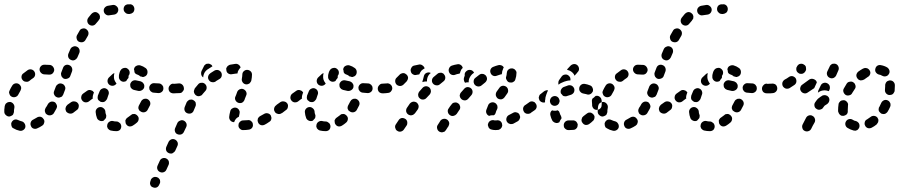

<svg xmlns="http://www.w3.org/2000/svg" viewBox="-28 -583 4182 893"><path d="M90 8Q91 -2 86 -9Q81 -17 72 -19Q64 -21 58 -24Q54 -26 50 -27Q45 -28 41 -27Q37 -26 33 -23Q29 -20 27 -16Q25 -13 24 -8Q24 -4 25 1Q26 5 28 9Q31 12 35 14Q48 22 63 25Q72 27 80 22Q88 17 90 8ZM178 -14Q179 -18 178 -22Q177 -27 174 -30Q169 -38 160 -40Q150 -41 143 -36Q135 -31 127 -27Q118 -23 115 -14Q112 -5 116 3Q119 12 128 15Q137 18 145 14Q157 9 169 1Q172 -2 175 -5Q177 -9 178 -14ZM-8 -63Q-8 -68 -8 -73Q-7 -81 -6 -90Q-5 -94 -3 -98Q-1 -102 3 -104Q6 -107 11 -108Q15 -109 19 -109Q29 -107 34 -100Q40 -93 39 -83Q38 -77 37 -70Q37 -67 37 -64Q37 -60 35 -56Q34 -51 31 -48Q30 -48 29 -47Q29 -46 28 -46Q25 -45 22 -43Q20 -42 19 -42Q17 -41 15 -41Q6 -41 -1 -48Q-8 -54 -8 -63ZM236 -94Q235 -98 232 -102Q230 -106 226 -108Q218 -112 209 -110Q200 -107 195 -99Q190 -89 184 -81Q182 -77 181 -73Q180 -69 181 -64Q182 -60 184 -56Q187 -52 191 -50Q198 -45 208 -47Q217 -49 222 -56Q228 -66 234 -77Q236 -81 237 -85Q238 -90 236 -94ZM262 -193Q257 -195 253 -195Q248 -195 244 -193Q240 -191 237 -188Q234 -185 232 -181Q228 -170 224 -160Q220 -151 224 -143Q228 -134 236 -131Q240 -129 245 -129Q249 -129 253 -131Q258 -132 261 -135Q264 -139 266 -143Q270 -153 274 -164Q278 -173 274 -181Q270 -190 262 -193ZM16 -146Q17 -142 20 -138Q23 -135 27 -133Q35 -129 44 -132Q53 -135 57 -143Q62 -152 67 -161Q69 -165 70 -169Q71 -173 70 -178Q69 -182 66 -186Q64 -189 60 -192Q52 -197 43 -195Q34 -193 29 -185Q22 -174 17 -163Q15 -159 14 -155Q14 -150 16 -146ZM77 -211Q80 -207 84 -205Q88 -203 92 -203Q97 -202 101 -203Q105 -204 109 -207Q117 -214 125 -219Q133 -224 135 -233Q137 -242 132 -250Q127 -258 118 -260Q109 -262 101 -257Q91 -250 81 -242Q73 -237 72 -227Q71 -218 77 -211ZM294 -280Q285 -284 276 -280Q268 -276 265 -267L257 -246Q255 -242 256 -237Q256 -233 258 -229Q259 -225 263 -222Q266 -218 270 -217Q274 -215 279 -216Q283 -216 287 -218Q291 -219 295 -223Q298 -226 299 -230L307 -251Q310 -260 306 -269Q302 -277 294 -280ZM180 -282H179Q169 -282 163 -276Q156 -269 156 -260Q156 -255 158 -251Q160 -247 163 -244Q166 -241 170 -239Q175 -237 179 -237H180Q190 -237 198 -236Q208 -235 215 -240Q222 -246 224 -255Q225 -264 219 -272Q214 -279 205 -281Q193 -282 180 -282ZM329 -366Q320 -370 312 -366Q303 -363 299 -354Q295 -344 290 -333Q287 -325 290 -316Q294 -307 303 -304Q311 -300 320 -304Q328 -308 332 -316Q336 -327 341 -337Q344 -345 341 -354Q337 -363 329 -366ZM372 -448Q364 -453 355 -450Q346 -448 342 -440Q336 -430 330 -419Q326 -411 329 -402Q331 -393 339 -389Q348 -385 357 -387Q366 -390 370 -398Q375 -408 381 -417Q385 -425 383 -434Q380 -443 372 -448ZM436 -496Q437 -500 437 -505Q437 -509 435 -513Q434 -517 430 -520Q423 -527 414 -527Q405 -526 398 -519Q397 -518 396 -517Q389 -509 383 -501Q377 -493 378 -484Q379 -475 386 -469Q394 -463 403 -464Q412 -465 418 -473Q424 -480 430 -487Q431 -488 431 -489Q434 -492 436 -496ZM522 -540Q521 -549 513 -555Q506 -561 497 -560Q484 -558 473 -556Q464 -554 458 -546Q453 -539 455 -529Q457 -520 465 -515Q472 -510 481 -512Q491 -514 502 -515Q511 -516 517 -523Q523 -531 522 -540ZM597 -541Q597 -550 591 -557Q584 -564 575 -563H569Q560 -563 553 -557Q547 -550 547 -541Q547 -531 554 -525Q560 -518 570 -518H575Q584 -519 591 -525Q597 -532 597 -541Z M513 27H514Q523 27 530 21Q536 14 536 5Q536 0 534 -4Q533 -8 529 -11Q526 -14 522 -16Q518 -18 514 -18H513Q505 -18 498 -20Q489 -22 481 -17Q473 -12 471 -3Q470 1 470 5Q471 10 473 14Q476 17 479 20Q483 23 487 24Q500 27 513 27ZM611 -45Q609 -48 605 -50Q601 -53 596 -53Q592 -53 587 -52Q583 -50 580 -47Q572 -41 565 -36Q561 -34 559 -30Q556 -26 555 -22Q555 -17 556 -13Q556 -9 559 -5Q564 3 573 5Q582 6 590 1Q600 -5 609 -13Q616 -19 617 -29Q618 -38 611 -45ZM423 -34Q418 -47 417 -61Q416 -70 422 -77Q428 -84 437 -85Q446 -86 453 -80Q461 -74 462 -65Q462 -57 465 -50Q467 -46 466 -42Q466 -37 464 -33Q464 -33 464 -33Q464 -33 464 -33Q460 -29 456 -24Q456 -24 455 -23Q454 -22 454 -22Q453 -22 452 -21Q443 -18 435 -22Q426 -26 423 -34ZM335 -102Q329 -110 320 -111Q311 -113 303 -108Q292 -100 286 -96Q283 -93 280 -89Q278 -85 277 -81Q276 -77 277 -72Q278 -68 280 -64Q286 -57 295 -55Q304 -53 312 -58Q318 -63 329 -71Q337 -76 338 -86Q340 -95 335 -102ZM658 -122Q654 -124 650 -124Q645 -124 641 -123Q637 -121 633 -118Q630 -115 628 -111Q624 -103 619 -94Q617 -91 616 -86Q615 -82 616 -77Q618 -73 620 -69Q623 -66 627 -64Q635 -59 644 -61Q653 -63 658 -71Q664 -81 669 -92Q673 -100 670 -109Q666 -118 658 -122ZM402 -124 385 -111Q378 -106 368 -107Q359 -109 354 -116Q348 -124 350 -133Q351 -142 359 -148L376 -160Q380 -163 384 -164Q388 -165 393 -164Q397 -163 401 -161Q405 -159 407 -155Q408 -155 408 -154Q408 -154 409 -153Q407 -149 406 -145Q403 -137 403 -128Q403 -126 404 -125Q403 -124 403 -124Q403 -124 402 -124ZM428 -120Q430 -116 434 -114Q437 -111 441 -109Q445 -108 450 -108Q454 -108 458 -110Q462 -112 465 -116Q468 -119 470 -123Q473 -132 476 -141Q480 -149 477 -158Q474 -167 465 -171Q457 -175 448 -171Q440 -168 436 -160Q431 -149 427 -138Q426 -133 426 -129Q426 -124 428 -120ZM802 -171Q803 -180 796 -187Q789 -193 780 -193L778 -194Q769 -194 763 -187Q756 -180 756 -171Q756 -162 762 -155Q769 -149 778 -149H780Q789 -148 796 -155Q802 -162 802 -171ZM732 -172Q732 -176 731 -180Q729 -184 726 -188Q723 -191 719 -193Q715 -195 711 -195Q700 -196 690 -196Q681 -197 674 -191Q667 -185 666 -176Q666 -171 667 -167Q669 -163 672 -159Q675 -156 679 -154Q683 -152 687 -152Q697 -151 709 -150Q718 -150 725 -156Q732 -162 732 -172ZM643 -178Q643 -183 643 -187Q642 -191 639 -195Q637 -199 633 -201Q629 -204 625 -205Q614 -207 606 -209Q597 -211 589 -207Q581 -202 578 -193Q577 -189 578 -184Q578 -180 580 -176Q583 -172 586 -169Q590 -167 594 -165Q604 -163 616 -160Q625 -159 633 -164Q641 -169 643 -178ZM479 -190Q472 -197 472 -206Q472 -215 478 -222Q487 -231 495 -238Q497 -240 499 -241Q501 -242 504 -243Q501 -232 502 -221Q503 -212 507 -205Q510 -199 514 -194Q513 -193 511 -191Q504 -184 495 -184Q486 -184 479 -190ZM525 -223Q524 -234 528 -245Q530 -253 535 -259Q541 -266 550 -267Q559 -269 566 -263Q574 -257 575 -248Q576 -239 571 -232Q570 -231 570 -231Q569 -228 570 -227Q570 -226 570 -224Q570 -222 569 -220Q566 -217 564 -214Q561 -210 559 -206Q557 -205 554 -204Q552 -203 549 -203Q540 -202 533 -208Q526 -214 525 -223ZM603 -240Q600 -242 598 -246Q598 -249 597 -251Q597 -256 595 -261Q595 -262 595 -262Q595 -263 596 -264Q598 -273 607 -277Q615 -281 624 -279Q638 -275 650 -266Q657 -260 658 -251Q659 -241 654 -234Q651 -230 647 -228Q643 -226 639 -225Q638 -225 637 -225Q636 -225 635 -225Q632 -226 629 -227Q628 -227 627 -227Q626 -228 624 -228Q623 -229 622 -230Q617 -234 611 -236Q607 -237 603 -240Z M671 276Q672 280 675 283Q678 287 683 288Q691 292 700 289Q708 286 712 277L715 271Q717 267 717 263Q717 258 716 254Q714 250 711 247Q708 243 704 242Q700 240 696 240Q691 239 687 241Q683 242 680 245Q676 248 674 252L672 259Q670 263 670 267Q669 272 671 276ZM716 217Q724 221 733 218Q742 215 746 206L756 184Q758 180 758 175Q758 171 757 167Q755 162 752 159Q749 156 745 154Q737 150 728 153Q719 156 715 165L705 187Q701 196 704 204Q707 213 716 217ZM757 129Q761 131 765 131Q770 132 774 130Q778 128 781 125Q785 122 787 118L797 96Q801 88 798 79Q794 70 786 66Q778 62 769 65Q760 69 756 77L746 99Q742 108 745 117Q748 125 757 129ZM797 41Q806 45 815 42Q823 39 827 31L838 8Q842 0 839 -9Q835 -18 827 -22Q818 -26 810 -22Q801 -19 797 -11L787 12Q783 20 786 29Q789 38 797 41ZM1148 -5Q1148 -9 1146 -13Q1143 -17 1140 -20Q1136 -23 1132 -24Q1128 -25 1123 -24Q1113 -23 1103 -23Q1098 -23 1094 -21Q1090 -19 1087 -16Q1084 -12 1082 -8Q1081 -4 1081 1Q1081 10 1088 16Q1095 23 1104 22Q1117 22 1129 20Q1138 19 1144 12Q1150 4 1148 -5ZM1234 -30Q1235 -34 1234 -38Q1233 -43 1231 -47Q1226 -54 1217 -56Q1208 -58 1200 -53Q1190 -47 1182 -43Q1178 -41 1175 -37Q1172 -34 1171 -30Q1170 -25 1170 -21Q1171 -16 1173 -12Q1177 -4 1186 -1Q1195 1 1203 -3Q1213 -8 1224 -16Q1228 -18 1231 -22Q1233 -25 1234 -30ZM1038 -40Q1039 -51 1043 -66Q1045 -75 1053 -79Q1061 -84 1070 -82Q1075 -81 1078 -78Q1082 -75 1084 -71Q1086 -67 1087 -63Q1087 -59 1086 -54Q1084 -47 1083 -40Q1076 -37 1070 -31Q1064 -24 1061 -15Q1060 -15 1060 -15Q1059 -15 1058 -15Q1049 -16 1043 -23Q1037 -31 1038 -40ZM1294 -73Q1295 -78 1294 -82Q1293 -86 1290 -90Q1288 -94 1284 -96Q1280 -98 1276 -99Q1271 -100 1267 -99Q1263 -98 1259 -95L1256 -93Q1249 -88 1247 -79Q1245 -70 1251 -62Q1253 -58 1257 -56Q1261 -54 1265 -53Q1270 -52 1274 -53Q1279 -54 1282 -57L1285 -59Q1289 -61 1291 -65Q1293 -69 1294 -73ZM882 -106Q880 -110 877 -113Q874 -116 870 -118Q866 -120 862 -120Q857 -120 853 -119Q849 -117 846 -114Q842 -111 840 -107Q835 -96 831 -85Q828 -76 831 -68Q835 -59 844 -56Q853 -53 861 -56Q870 -60 873 -69Q877 -79 881 -88Q883 -92 883 -97Q883 -101 882 -106ZM1070 -141 1067 -134Q1065 -130 1065 -126Q1065 -121 1067 -117Q1069 -113 1072 -110Q1075 -107 1080 -105Q1088 -102 1097 -105Q1105 -109 1109 -118L1111 -124L1117 -139Q1121 -147 1117 -156Q1113 -164 1105 -168Q1100 -170 1096 -170Q1092 -169 1087 -168Q1083 -166 1080 -163Q1077 -160 1075 -155ZM925 -193Q918 -199 909 -198Q899 -198 893 -190Q886 -181 878 -172Q876 -168 875 -164Q873 -159 874 -155Q875 -150 877 -147Q879 -143 883 -140Q887 -137 891 -136Q895 -135 900 -136Q904 -137 908 -139Q912 -141 914 -145Q921 -153 928 -161Q934 -168 933 -178Q932 -187 925 -193ZM822 -158Q825 -161 827 -166Q828 -170 827 -175Q826 -184 819 -190Q812 -196 803 -195Q792 -194 780 -193Q775 -193 771 -192Q767 -190 764 -187Q761 -184 759 -180Q757 -175 758 -171Q758 -162 764 -155Q771 -148 780 -149Q794 -149 807 -150Q812 -150 816 -152Q820 -155 822 -158ZM1114 -191Q1118 -190 1123 -191Q1127 -192 1131 -194Q1135 -197 1137 -201Q1140 -204 1141 -209Q1144 -224 1144 -236Q1144 -246 1137 -252Q1130 -258 1121 -258Q1112 -258 1105 -251Q1099 -245 1099 -235Q1099 -229 1097 -218Q1095 -209 1100 -201Q1105 -193 1114 -191ZM1003 -229Q1005 -238 1001 -246Q996 -254 987 -257Q978 -259 970 -255Q961 -249 951 -243L949 -241Q942 -236 940 -227Q938 -218 944 -210Q949 -202 958 -201Q967 -199 975 -204L977 -206Q984 -211 992 -215Q1001 -220 1003 -229ZM909 -252 920 -274Q921 -278 925 -281Q928 -284 932 -286Q936 -287 941 -287Q945 -287 949 -285Q953 -283 956 -281Q958 -278 960 -275Q960 -274 959 -274Q949 -268 939 -261L937 -260Q930 -255 925 -248Q920 -240 918 -231Q917 -227 917 -223Q910 -228 908 -236Q906 -244 909 -252ZM1034 -241Q1026 -246 1025 -255Q1024 -260 1024 -264Q1025 -268 1028 -272Q1030 -276 1034 -278Q1038 -281 1042 -282Q1054 -284 1067 -286Q1075 -287 1082 -282Q1089 -277 1091 -269Q1090 -268 1089 -267Q1083 -260 1079 -252Q1077 -247 1077 -242Q1075 -242 1074 -241Q1073 -241 1071 -241Q1061 -240 1051 -238Q1042 -236 1034 -241Z M1486 27H1487Q1496 27 1503 21Q1509 14 1509 5Q1509 0 1507 -4Q1506 -8 1502 -11Q1499 -14 1495 -16Q1491 -18 1487 -18H1486Q1478 -18 1471 -20Q1462 -22 1454 -17Q1446 -12 1444 -3Q1443 1 1443 5Q1444 10 1446 14Q1449 17 1452 20Q1456 23 1460 24Q1473 27 1486 27ZM1584 -45Q1582 -48 1578 -50Q1574 -53 1569 -53Q1565 -53 1560 -52Q1556 -50 1553 -47Q1545 -41 1538 -36Q1534 -34 1532 -30Q1529 -26 1528 -22Q1528 -17 1529 -13Q1529 -9 1532 -5Q1537 3 1546 5Q1555 6 1563 1Q1573 -5 1582 -13Q1589 -19 1590 -29Q1591 -38 1584 -45ZM1396 -34Q1391 -47 1390 -61Q1389 -70 1395 -77Q1401 -84 1410 -85Q1419 -86 1426 -80Q1434 -74 1435 -65Q1435 -57 1438 -50Q1440 -46 1439 -42Q1439 -37 1437 -33Q1437 -33 1437 -33Q1437 -33 1437 -33Q1433 -29 1429 -24Q1429 -24 1428 -23Q1427 -22 1427 -22Q1426 -22 1425 -21Q1416 -18 1408 -22Q1399 -26 1396 -34ZM1308 -102Q1302 -110 1293 -111Q1284 -113 1276 -108Q1265 -100 1259 -96Q1256 -93 1253 -89Q1251 -85 1250 -81Q1249 -77 1250 -72Q1251 -68 1253 -64Q1259 -57 1268 -55Q1277 -53 1285 -58Q1291 -63 1302 -71Q1310 -76 1311 -86Q1313 -95 1308 -102ZM1631 -122Q1627 -124 1623 -124Q1618 -124 1614 -123Q1610 -121 1606 -118Q1603 -115 1601 -111Q1597 -103 1592 -94Q1590 -91 1589 -86Q1588 -82 1589 -77Q1591 -73 1593 -69Q1596 -66 1600 -64Q1608 -59 1617 -61Q1626 -63 1631 -71Q1637 -81 1642 -92Q1646 -100 1643 -109Q1639 -118 1631 -122ZM1375 -124 1358 -111Q1351 -106 1341 -107Q1332 -109 1327 -116Q1321 -124 1323 -133Q1324 -142 1332 -148L1349 -160Q1353 -163 1357 -164Q1361 -165 1366 -164Q1370 -163 1374 -161Q1378 -159 1380 -155Q1381 -155 1381 -154Q1381 -154 1382 -153Q1380 -149 1379 -145Q1376 -137 1376 -128Q1376 -126 1377 -125Q1376 -124 1376 -124Q1376 -124 1375 -124ZM1401 -120Q1403 -116 1407 -114Q1410 -111 1414 -109Q1418 -108 1423 -108Q1427 -108 1431 -110Q1435 -112 1438 -116Q1441 -119 1443 -123Q1446 -132 1449 -141Q1453 -149 1450 -158Q1447 -167 1438 -171Q1430 -175 1421 -171Q1413 -168 1409 -160Q1404 -149 1400 -138Q1399 -133 1399 -129Q1399 -124 1401 -120ZM1775 -171Q1776 -180 1769 -187Q1762 -193 1753 -193L1751 -194Q1742 -194 1736 -187Q1729 -180 1729 -171Q1729 -162 1735 -155Q1742 -149 1751 -149H1753Q1762 -148 1769 -155Q1775 -162 1775 -171ZM1705 -172Q1705 -176 1704 -180Q1702 -184 1699 -188Q1696 -191 1692 -193Q1688 -195 1684 -195Q1673 -196 1663 -196Q1654 -197 1647 -191Q1640 -185 1639 -176Q1639 -171 1640 -167Q1642 -163 1645 -159Q1648 -156 1652 -154Q1656 -152 1660 -152Q1670 -151 1682 -150Q1691 -150 1698 -156Q1705 -162 1705 -172ZM1616 -178Q1616 -183 1616 -187Q1615 -191 1612 -195Q1610 -199 1606 -201Q1602 -204 1598 -205Q1587 -207 1579 -209Q1570 -211 1562 -207Q1554 -202 1551 -193Q1550 -189 1551 -184Q1551 -180 1553 -176Q1556 -172 1559 -169Q1563 -167 1567 -165Q1577 -163 1589 -160Q1598 -159 1606 -164Q1614 -169 1616 -178ZM1452 -190Q1445 -197 1445 -206Q1445 -215 1451 -222Q1460 -231 1468 -238Q1470 -240 1472 -241Q1474 -242 1477 -243Q1474 -232 1475 -221Q1476 -212 1480 -205Q1483 -199 1487 -194Q1486 -193 1484 -191Q1477 -184 1468 -184Q1459 -184 1452 -190ZM1498 -223Q1497 -234 1501 -245Q1503 -253 1508 -259Q1514 -266 1523 -267Q1532 -269 1539 -263Q1547 -257 1548 -248Q1549 -239 1544 -232Q1543 -231 1543 -231Q1542 -228 1543 -227Q1543 -226 1543 -224Q1543 -222 1542 -220Q1539 -217 1537 -214Q1534 -210 1532 -206Q1530 -205 1527 -204Q1525 -203 1522 -203Q1513 -202 1506 -208Q1499 -214 1498 -223ZM1576 -240Q1573 -242 1571 -246Q1571 -249 1570 -251Q1570 -256 1568 -261Q1568 -262 1568 -262Q1568 -263 1569 -264Q1571 -273 1580 -277Q1588 -281 1597 -279Q1611 -275 1623 -266Q1630 -260 1631 -251Q1632 -241 1627 -234Q1624 -230 1620 -228Q1616 -226 1612 -225Q1611 -225 1610 -225Q1609 -225 1608 -225Q1605 -226 1602 -227Q1601 -227 1600 -227Q1599 -228 1597 -228Q1596 -229 1595 -230Q1590 -234 1584 -236Q1580 -237 1576 -240Z M2061 -5Q2062 -9 2061 -13Q2060 -18 2057 -21Q2055 -25 2051 -27Q2043 -32 2034 -30Q2025 -28 2020 -21Q2019 -19 2017 -16Q2010 -6 2008 -2Q2003 5 2005 14Q2007 24 2015 29Q2018 31 2023 32Q2027 33 2031 32Q2036 31 2040 29Q2043 26 2046 22Q2048 19 2055 8Q2057 5 2058 4Q2060 0 2061 -5ZM1866 -16Q1866 -20 1863 -24Q1861 -28 1857 -30Q1849 -35 1840 -34Q1831 -32 1826 -24Q1817 -11 1814 -6Q1811 -2 1810 2Q1809 7 1810 11Q1811 15 1813 19Q1815 23 1819 25Q1827 31 1836 29Q1845 27 1850 20Q1854 14 1863 1Q1866 -3 1866 -7Q1867 -12 1866 -16ZM2299 17Q2302 14 2305 10Q2307 6 2308 2Q2308 -2 2307 -7Q2305 -16 2297 -21Q2289 -25 2280 -23Q2278 -23 2277 -23Q2277 -23 2277 -23Q2273 -23 2272 -23Q2263 -26 2254 -22Q2246 -18 2243 -10Q2241 -5 2241 -1Q2242 4 2244 8Q2245 12 2249 15Q2252 18 2256 19Q2265 22 2277 22Q2283 22 2291 21Q2295 19 2299 17ZM2390 -33Q2392 -37 2391 -41Q2390 -46 2388 -50Q2384 -58 2375 -60Q2366 -63 2358 -58Q2348 -53 2339 -48Q2331 -44 2328 -35Q2325 -26 2329 -18Q2331 -14 2335 -11Q2338 -8 2343 -7Q2347 -5 2351 -6Q2356 -6 2360 -8Q2370 -13 2380 -19Q2384 -21 2386 -25Q2389 -28 2390 -33ZM2256 -106Q2265 -109 2273 -105Q2277 -103 2280 -100Q2283 -96 2285 -92Q2286 -88 2286 -84Q2286 -79 2284 -75Q2279 -66 2277 -57Q2275 -54 2274 -51Q2272 -49 2269 -47Q2266 -47 2262 -47Q2254 -47 2247 -44Q2239 -47 2235 -55Q2231 -63 2234 -72Q2238 -83 2243 -95Q2247 -103 2256 -106ZM2112 -88Q2111 -92 2109 -96Q2107 -100 2103 -102Q2096 -108 2086 -106Q2077 -105 2072 -97Q2065 -89 2059 -79Q2053 -72 2055 -62Q2057 -53 2064 -48Q2068 -45 2072 -44Q2077 -43 2081 -44Q2085 -45 2089 -47Q2093 -50 2096 -53Q2102 -62 2108 -71Q2111 -74 2112 -79Q2113 -83 2112 -88ZM1910 -106Q1902 -111 1893 -110Q1884 -108 1878 -101Q1872 -92 1865 -82Q1860 -75 1861 -65Q1863 -56 1870 -51Q1874 -48 1879 -47Q1883 -46 1887 -47Q1892 -48 1895 -50Q1899 -53 1902 -56Q1908 -65 1915 -74Q1920 -82 1919 -91Q1917 -100 1910 -106ZM2447 -90Q2445 -94 2441 -96Q2437 -98 2433 -99Q2428 -100 2424 -99Q2420 -98 2416 -95L2414 -94Q2407 -89 2405 -80Q2404 -71 2409 -63Q2411 -59 2415 -57Q2419 -54 2423 -54Q2428 -53 2432 -54Q2437 -55 2440 -57L2442 -59Q2450 -64 2451 -73Q2453 -82 2447 -90ZM2163 -172Q2156 -178 2146 -178Q2137 -177 2131 -170Q2123 -162 2116 -153Q2113 -150 2112 -146Q2110 -141 2110 -137Q2111 -132 2113 -128Q2115 -125 2118 -122Q2125 -116 2135 -116Q2144 -117 2150 -124Q2157 -132 2164 -140Q2170 -147 2170 -156Q2170 -165 2163 -172ZM1976 -160Q1976 -165 1974 -169Q1972 -173 1969 -176Q1962 -182 1953 -182Q1943 -181 1937 -174Q1930 -166 1922 -157Q1919 -153 1918 -149Q1916 -145 1917 -140Q1917 -136 1919 -132Q1921 -128 1925 -125Q1932 -119 1941 -120Q1950 -121 1956 -128Q1964 -136 1971 -144Q1974 -148 1975 -152Q1977 -156 1976 -160ZM2287 -125Q2295 -120 2304 -121Q2313 -123 2319 -131L2331 -148Q2337 -156 2335 -165Q2334 -174 2326 -180Q2318 -185 2309 -184Q2300 -182 2295 -175L2282 -157Q2277 -149 2278 -140Q2280 -131 2287 -125ZM1796 -177Q1796 -178 1795 -179Q1795 -180 1795 -181Q1793 -184 1792 -186Q1791 -188 1789 -189Q1788 -190 1787 -191Q1783 -194 1778 -195Q1774 -196 1770 -195Q1762 -194 1753 -194Q1744 -193 1737 -187Q1731 -180 1731 -171Q1731 -162 1737 -155Q1744 -149 1753 -149Q1766 -149 1778 -151Q1787 -152 1792 -160Q1798 -168 1796 -177ZM2232 -231Q2230 -234 2226 -236Q2222 -239 2218 -239Q2213 -240 2209 -239Q2205 -238 2201 -235Q2192 -228 2183 -221Q2179 -218 2177 -214Q2175 -210 2175 -205Q2174 -201 2176 -197Q2177 -192 2180 -189Q2186 -182 2195 -181Q2205 -180 2212 -186Q2220 -193 2228 -199Q2235 -205 2237 -214Q2238 -223 2232 -231ZM1870 -220Q1870 -229 1863 -236Q1860 -239 1856 -241Q1852 -243 1848 -243Q1843 -243 1839 -241Q1835 -240 1832 -237Q1829 -234 1825 -230Q1820 -225 1817 -222Q1810 -216 1810 -206Q1810 -197 1816 -190Q1822 -184 1832 -183Q1841 -183 1848 -189Q1851 -192 1857 -198Q1861 -202 1863 -204Q1869 -211 1870 -220ZM2038 -236Q2036 -240 2032 -242Q2028 -244 2024 -245Q2019 -245 2015 -244Q2010 -243 2007 -240Q1998 -233 1989 -225Q1982 -219 1981 -210Q1980 -201 1986 -194Q1992 -187 2002 -186Q2011 -185 2018 -191Q2026 -198 2034 -204Q2042 -210 2043 -219Q2044 -229 2038 -236ZM2130 -209Q2128 -215 2130 -221Q2132 -226 2133 -230Q2133 -233 2134 -235H2133Q2133 -245 2140 -251Q2147 -258 2156 -258Q2163 -258 2168 -255Q2174 -251 2177 -245Q2172 -241 2168 -238Q2162 -232 2158 -225Q2153 -217 2152 -207Q2152 -204 2152 -200Q2149 -200 2145 -200Q2140 -200 2135 -198Q2131 -203 2130 -209ZM2340 -200Q2345 -199 2349 -199Q2354 -199 2358 -201Q2362 -203 2365 -206Q2368 -210 2369 -214Q2374 -229 2374 -242Q2375 -247 2373 -251Q2371 -255 2368 -258Q2365 -262 2361 -263Q2357 -265 2353 -265Q2348 -265 2344 -264Q2340 -262 2336 -259Q2333 -256 2331 -252Q2330 -248 2329 -243Q2329 -237 2327 -229Q2323 -220 2328 -212Q2332 -203 2340 -200ZM1937 -206Q1938 -209 1939 -211Q1942 -221 1943 -227Q1945 -237 1952 -242Q1960 -247 1969 -246Q1971 -246 1972 -245Q1974 -244 1975 -244Q1975 -243 1974 -242Q1967 -237 1963 -229Q1959 -221 1958 -212Q1958 -208 1958 -204Q1955 -204 1951 -204Q1944 -204 1937 -201Q1937 -204 1937 -206ZM2315 -269Q2312 -276 2304 -279Q2297 -282 2290 -280Q2278 -277 2266 -272Q2258 -269 2254 -261Q2250 -252 2254 -243Q2257 -235 2265 -231Q2274 -227 2283 -231Q2292 -234 2301 -237Q2302 -237 2304 -237Q2305 -238 2306 -239Q2307 -242 2307 -244Q2307 -252 2311 -260Q2312 -265 2315 -269ZM1883 -250Q1880 -259 1885 -267Q1889 -276 1898 -278Q1910 -281 1922 -283Q1931 -284 1938 -278Q1945 -273 1947 -265Q1943 -263 1939 -260Q1931 -255 1927 -247Q1924 -242 1922 -237Q1916 -236 1910 -235Q1901 -232 1893 -237Q1885 -241 1883 -250ZM2061 -266Q2057 -258 2060 -249Q2063 -240 2071 -236Q2080 -232 2088 -235Q2098 -239 2106 -240Q2108 -240 2109 -241Q2110 -241 2111 -242Q2112 -247 2114 -252Q2117 -261 2124 -267Q2124 -267 2124 -268Q2122 -276 2115 -281Q2107 -286 2099 -284Q2086 -282 2074 -278Q2065 -275 2061 -266Z M2647 19Q2651 17 2654 13Q2657 10 2658 5Q2659 1 2659 -3Q2659 -4 2659 -4Q2659 -5 2659 -5Q2657 -9 2656 -12Q2653 -18 2647 -21Q2641 -24 2634 -23Q2627 -23 2620 -23Q2619 -23 2617 -23Q2608 -23 2601 -17Q2594 -10 2594 -1Q2594 3 2595 8Q2597 12 2600 15Q2603 18 2607 20Q2611 22 2615 22Q2618 22 2620 22Q2630 22 2639 21Q2643 21 2647 19ZM2737 -36Q2738 -41 2736 -45Q2734 -49 2731 -52Q2731 -53 2731 -53Q2731 -53 2731 -53Q2729 -54 2727 -55Q2724 -57 2721 -59Q2715 -60 2709 -59Q2704 -57 2699 -53Q2693 -48 2686 -43Q2683 -40 2680 -37Q2678 -33 2677 -28Q2676 -24 2677 -20Q2678 -15 2681 -12Q2686 -4 2695 -2Q2704 -1 2712 -6Q2722 -13 2730 -21Q2734 -24 2735 -28Q2737 -32 2737 -36ZM2555 -12Q2550 -13 2547 -16Q2543 -18 2541 -22Q2535 -33 2532 -46Q2530 -52 2532 -59Q2534 -66 2540 -70Q2544 -68 2549 -68Q2558 -67 2566 -70Q2569 -68 2572 -65Q2574 -62 2575 -58Q2577 -50 2581 -44Q2582 -41 2583 -38Q2584 -34 2583 -31Q2578 -25 2575 -18Q2574 -17 2574 -15Q2573 -14 2573 -14Q2572 -14 2572 -14Q2568 -11 2563 -11Q2559 -10 2555 -12ZM2464 -101Q2461 -105 2458 -108Q2454 -110 2450 -111Q2445 -112 2441 -111Q2436 -110 2433 -107L2416 -95Q2408 -90 2407 -81Q2405 -72 2411 -64Q2413 -60 2417 -58Q2421 -56 2425 -55Q2429 -54 2434 -55Q2438 -56 2442 -59L2458 -70Q2466 -75 2468 -85Q2469 -94 2464 -101ZM2761 -133Q2757 -136 2753 -137Q2748 -138 2744 -137Q2743 -137 2743 -137Q2742 -137 2742 -136Q2741 -136 2740 -135Q2735 -129 2728 -125Q2726 -122 2725 -118Q2725 -115 2725 -111Q2726 -104 2726 -97Q2725 -88 2731 -80Q2736 -73 2746 -72Q2750 -72 2754 -73Q2759 -74 2762 -77Q2766 -80 2768 -84Q2770 -88 2770 -92Q2772 -105 2770 -118Q2769 -123 2767 -127Q2764 -130 2761 -133ZM2542 -93Q2550 -89 2559 -92Q2568 -95 2572 -103V-104Q2577 -112 2573 -121Q2570 -130 2562 -134Q2554 -138 2545 -135Q2536 -132 2532 -123Q2528 -115 2531 -106Q2534 -97 2542 -93ZM2509 -130Q2512 -142 2517 -154Q2519 -159 2521 -163Q2521 -163 2520 -163Q2519 -163 2519 -163Q2514 -164 2510 -162Q2506 -161 2502 -158Q2495 -152 2487 -146Q2483 -144 2481 -140Q2479 -136 2478 -131Q2477 -127 2479 -123Q2480 -118 2482 -115Q2487 -109 2494 -107Q2501 -105 2507 -107Q2507 -112 2507 -116Q2507 -118 2508 -120Q2508 -125 2509 -130ZM2592 -137Q2593 -137 2594 -136Q2598 -135 2602 -135Q2607 -135 2611 -137Q2619 -140 2627 -142Q2636 -145 2641 -153Q2645 -161 2643 -170Q2640 -179 2632 -184Q2624 -188 2615 -186Q2603 -182 2593 -178Q2585 -174 2581 -165Q2578 -157 2581 -148Q2581 -148 2582 -148Q2582 -148 2582 -147Q2584 -146 2585 -144Q2588 -141 2590 -138Q2591 -138 2592 -137ZM2685 -148Q2693 -147 2699 -145Q2704 -143 2708 -143Q2713 -143 2717 -145Q2721 -147 2724 -150Q2727 -153 2729 -157Q2732 -166 2728 -174Q2725 -183 2716 -186Q2704 -191 2691 -193Q2681 -194 2674 -188Q2667 -182 2666 -173Q2666 -172 2666 -172Q2666 -171 2666 -170Q2666 -168 2666 -166Q2667 -159 2673 -154Q2678 -149 2685 -148ZM2625 -209Q2626 -215 2624 -222Q2621 -228 2616 -232Q2608 -238 2599 -236Q2590 -235 2584 -227Q2578 -218 2572 -210Q2569 -205 2569 -200Q2568 -194 2570 -189Q2576 -195 2584 -198Q2596 -204 2609 -207Q2617 -209 2625 -209ZM2641 -285Q2650 -286 2657 -280Q2664 -274 2665 -264Q2666 -255 2659 -248Q2653 -240 2646 -233Q2645 -232 2645 -232Q2645 -231 2644 -231Q2643 -235 2641 -238Q2636 -245 2629 -250Q2622 -255 2614 -257Q2612 -258 2609 -258Q2610 -260 2611 -261Q2612 -262 2612 -263Q2619 -270 2625 -277Q2632 -284 2641 -285Z M2850 8Q2851 -2 2846 -9Q2841 -17 2832 -19Q2824 -21 2818 -24Q2814 -26 2810 -27Q2805 -28 2801 -27Q2797 -26 2793 -23Q2789 -20 2787 -16Q2785 -13 2784 -8Q2784 -4 2785 1Q2786 5 2788 9Q2791 12 2795 14Q2808 22 2823 25Q2832 27 2840 22Q2848 17 2850 8ZM2938 -14Q2939 -18 2938 -22Q2937 -27 2934 -30Q2929 -38 2920 -40Q2910 -41 2903 -36Q2895 -31 2887 -27Q2878 -23 2875 -14Q2872 -5 2876 3Q2879 12 2888 15Q2897 18 2905 14Q2917 9 2929 1Q2932 -2 2935 -5Q2937 -9 2938 -14ZM2752 -63Q2752 -68 2752 -73Q2753 -81 2754 -90Q2755 -94 2757 -98Q2759 -102 2763 -104Q2766 -107 2771 -108Q2775 -109 2779 -109Q2789 -107 2794 -100Q2800 -93 2799 -83Q2798 -77 2797 -70Q2797 -67 2797 -64Q2797 -60 2795 -56Q2794 -51 2791 -48Q2790 -48 2789 -47Q2789 -46 2788 -46Q2785 -45 2782 -43Q2780 -42 2779 -42Q2777 -41 2775 -41Q2766 -41 2759 -48Q2752 -54 2752 -63ZM2996 -94Q2995 -98 2992 -102Q2990 -106 2986 -108Q2978 -112 2969 -110Q2960 -107 2955 -99Q2950 -89 2944 -81Q2942 -77 2941 -73Q2940 -69 2941 -64Q2942 -60 2944 -56Q2947 -52 2951 -50Q2958 -45 2968 -47Q2977 -49 2982 -56Q2988 -66 2994 -77Q2996 -81 2997 -85Q2998 -90 2996 -94ZM3022 -193Q3017 -195 3013 -195Q3008 -195 3004 -193Q3000 -191 2997 -188Q2994 -185 2992 -181Q2988 -170 2984 -160Q2980 -151 2984 -143Q2988 -134 2996 -131Q3000 -129 3005 -129Q3009 -129 3013 -131Q3018 -132 3021 -135Q3024 -139 3026 -143Q3030 -153 3034 -164Q3038 -173 3034 -181Q3030 -190 3022 -193ZM2776 -146Q2777 -142 2780 -138Q2783 -135 2787 -133Q2795 -129 2804 -132Q2813 -135 2817 -143Q2822 -152 2827 -161Q2829 -165 2830 -169Q2831 -173 2830 -178Q2829 -182 2826 -186Q2824 -189 2820 -192Q2812 -197 2803 -195Q2794 -193 2789 -185Q2782 -174 2777 -163Q2775 -159 2774 -155Q2774 -150 2776 -146ZM2837 -211Q2840 -207 2844 -205Q2848 -203 2852 -203Q2857 -202 2861 -203Q2865 -204 2869 -207Q2877 -214 2885 -219Q2893 -224 2895 -233Q2897 -242 2892 -250Q2887 -258 2878 -260Q2869 -262 2861 -257Q2851 -250 2841 -242Q2833 -237 2832 -227Q2831 -218 2837 -211ZM3054 -280Q3045 -284 3036 -280Q3028 -276 3025 -267L3017 -246Q3015 -242 3016 -237Q3016 -233 3018 -229Q3019 -225 3023 -222Q3026 -218 3030 -217Q3034 -215 3039 -216Q3043 -216 3047 -218Q3051 -219 3055 -223Q3058 -226 3059 -230L3067 -251Q3070 -260 3066 -269Q3062 -277 3054 -280ZM2940 -282H2939Q2929 -282 2923 -276Q2916 -269 2916 -260Q2916 -255 2918 -251Q2920 -247 2923 -244Q2926 -241 2930 -239Q2935 -237 2939 -237H2940Q2950 -237 2958 -236Q2968 -235 2975 -240Q2982 -246 2984 -255Q2985 -264 2979 -272Q2974 -279 2965 -281Q2953 -282 2940 -282ZM3089 -366Q3080 -370 3072 -366Q3063 -363 3059 -354Q3055 -344 3050 -333Q3047 -325 3050 -316Q3054 -307 3063 -304Q3071 -300 3080 -304Q3088 -308 3092 -316Q3096 -327 3101 -337Q3104 -345 3101 -354Q3097 -363 3089 -366ZM3132 -448Q3124 -453 3115 -450Q3106 -448 3102 -440Q3096 -430 3090 -419Q3086 -411 3089 -402Q3091 -393 3099 -389Q3108 -385 3117 -387Q3126 -390 3130 -398Q3135 -408 3141 -417Q3145 -425 3143 -434Q3140 -443 3132 -448ZM3196 -496Q3197 -500 3197 -505Q3197 -509 3195 -513Q3194 -517 3190 -520Q3183 -527 3174 -527Q3165 -526 3158 -519Q3157 -518 3156 -517Q3149 -509 3143 -501Q3137 -493 3138 -484Q3139 -475 3146 -469Q3154 -463 3163 -464Q3172 -465 3178 -473Q3184 -480 3190 -487Q3191 -488 3191 -489Q3194 -492 3196 -496ZM3282 -540Q3281 -549 3273 -555Q3266 -561 3257 -560Q3244 -558 3233 -556Q3224 -554 3218 -546Q3213 -539 3215 -529Q3217 -520 3225 -515Q3232 -510 3241 -512Q3251 -514 3262 -515Q3271 -516 3277 -523Q3283 -531 3282 -540ZM3357 -541Q3357 -550 3351 -557Q3344 -564 3335 -563H3329Q3320 -563 3313 -557Q3307 -550 3307 -541Q3307 -531 3314 -525Q3320 -518 3330 -518H3335Q3344 -519 3351 -525Q3357 -532 3357 -541Z M3273 27H3274Q3283 27 3290 21Q3296 14 3296 5Q3296 0 3294 -4Q3293 -8 3289 -11Q3286 -14 3282 -16Q3278 -18 3274 -18H3273Q3265 -18 3258 -20Q3249 -22 3241 -17Q3233 -12 3231 -3Q3230 1 3230 5Q3231 10 3233 14Q3236 17 3239 20Q3243 23 3247 24Q3260 27 3273 27ZM3371 -45Q3369 -48 3365 -50Q3361 -53 3356 -53Q3352 -53 3347 -52Q3343 -50 3340 -47Q3332 -41 3325 -36Q3321 -34 3319 -30Q3316 -26 3315 -22Q3315 -17 3316 -13Q3316 -9 3319 -5Q3324 3 3333 5Q3342 6 3350 1Q3360 -5 3369 -13Q3376 -19 3377 -29Q3378 -38 3371 -45ZM3183 -34Q3178 -47 3177 -61Q3176 -70 3182 -77Q3188 -84 3197 -85Q3206 -86 3213 -80Q3221 -74 3222 -65Q3222 -57 3225 -50Q3227 -46 3226 -42Q3226 -37 3224 -33Q3224 -33 3224 -33Q3224 -33 3224 -33Q3220 -29 3216 -24Q3216 -24 3215 -23Q3214 -22 3214 -22Q3213 -22 3212 -21Q3203 -18 3195 -22Q3186 -26 3183 -34ZM3095 -102Q3089 -110 3080 -111Q3071 -113 3063 -108Q3052 -100 3046 -96Q3043 -93 3040 -89Q3038 -85 3037 -81Q3036 -77 3037 -72Q3038 -68 3040 -64Q3046 -57 3055 -55Q3064 -53 3072 -58Q3078 -63 3089 -71Q3097 -76 3098 -86Q3100 -95 3095 -102ZM3418 -122Q3414 -124 3410 -124Q3405 -124 3401 -123Q3397 -121 3393 -118Q3390 -115 3388 -111Q3384 -103 3379 -94Q3377 -91 3376 -86Q3375 -82 3376 -77Q3378 -73 3380 -69Q3383 -66 3387 -64Q3395 -59 3404 -61Q3413 -63 3418 -71Q3424 -81 3429 -92Q3433 -100 3430 -109Q3426 -118 3418 -122ZM3162 -124 3145 -111Q3138 -106 3128 -107Q3119 -109 3114 -116Q3108 -124 3110 -133Q3111 -142 3119 -148L3136 -160Q3140 -163 3144 -164Q3148 -165 3153 -164Q3157 -163 3161 -161Q3165 -159 3167 -155Q3168 -155 3168 -154Q3168 -154 3169 -153Q3167 -149 3166 -145Q3163 -137 3163 -128Q3163 -126 3164 -125Q3163 -124 3163 -124Q3163 -124 3162 -124ZM3188 -120Q3190 -116 3194 -114Q3197 -111 3201 -109Q3205 -108 3210 -108Q3214 -108 3218 -110Q3222 -112 3225 -116Q3228 -119 3230 -123Q3233 -132 3236 -141Q3240 -149 3237 -158Q3234 -167 3225 -171Q3217 -175 3208 -171Q3200 -168 3196 -160Q3191 -149 3187 -138Q3186 -133 3186 -129Q3186 -124 3188 -120ZM3562 -171Q3563 -180 3556 -187Q3549 -193 3540 -193L3538 -194Q3529 -194 3523 -187Q3516 -180 3516 -171Q3516 -162 3522 -155Q3529 -149 3538 -149H3540Q3549 -148 3556 -155Q3562 -162 3562 -171ZM3492 -172Q3492 -176 3491 -180Q3489 -184 3486 -188Q3483 -191 3479 -193Q3475 -195 3471 -195Q3460 -196 3450 -196Q3441 -197 3434 -191Q3427 -185 3426 -176Q3426 -171 3427 -167Q3429 -163 3432 -159Q3435 -156 3439 -154Q3443 -152 3447 -152Q3457 -151 3469 -150Q3478 -150 3485 -156Q3492 -162 3492 -172ZM3403 -178Q3403 -183 3403 -187Q3402 -191 3399 -195Q3397 -199 3393 -201Q3389 -204 3385 -205Q3374 -207 3366 -209Q3357 -211 3349 -207Q3341 -202 3338 -193Q3337 -189 3338 -184Q3338 -180 3340 -176Q3343 -172 3346 -169Q3350 -167 3354 -165Q3364 -163 3376 -160Q3385 -159 3393 -164Q3401 -169 3403 -178ZM3239 -190Q3232 -197 3232 -206Q3232 -215 3238 -222Q3247 -231 3255 -238Q3257 -240 3259 -241Q3261 -242 3264 -243Q3261 -232 3262 -221Q3263 -212 3267 -205Q3270 -199 3274 -194Q3273 -193 3271 -191Q3264 -184 3255 -184Q3246 -184 3239 -190ZM3285 -223Q3284 -234 3288 -245Q3290 -253 3295 -259Q3301 -266 3310 -267Q3319 -269 3326 -263Q3334 -257 3335 -248Q3336 -239 3331 -232Q3330 -231 3330 -231Q3329 -228 3330 -227Q3330 -226 3330 -224Q3330 -222 3329 -220Q3326 -217 3324 -214Q3321 -210 3319 -206Q3317 -205 3314 -204Q3312 -203 3309 -203Q3300 -202 3293 -208Q3286 -214 3285 -223ZM3363 -240Q3360 -242 3358 -246Q3358 -249 3357 -251Q3357 -256 3355 -261Q3355 -262 3355 -262Q3355 -263 3356 -264Q3358 -273 3367 -277Q3375 -281 3384 -279Q3398 -275 3410 -266Q3417 -260 3418 -251Q3419 -241 3414 -234Q3411 -230 3407 -228Q3403 -226 3399 -225Q3398 -225 3397 -225Q3396 -225 3395 -225Q3392 -226 3389 -227Q3388 -227 3387 -227Q3386 -228 3384 -228Q3383 -229 3382 -230Q3377 -234 3371 -236Q3367 -237 3363 -240Z M3587 -174Q3586 -184 3579 -190Q3571 -195 3562 -194Q3551 -193 3540 -193Q3536 -194 3532 -192Q3527 -190 3524 -187Q3521 -184 3519 -180Q3518 -176 3518 -171Q3517 -162 3524 -155Q3530 -149 3540 -149Q3554 -148 3567 -150Q3576 -151 3582 -158Q3588 -165 3587 -174ZM3672 -220Q3666 -227 3657 -229Q3648 -230 3640 -224Q3632 -218 3622 -213Q3614 -208 3611 -199Q3609 -190 3613 -182Q3618 -174 3627 -171Q3636 -169 3644 -173Q3656 -180 3667 -188Q3675 -194 3676 -203Q3677 -212 3672 -220ZM3720 -273Q3718 -277 3715 -280Q3711 -283 3707 -285Q3699 -288 3690 -285Q3682 -281 3678 -272Q3678 -271 3677 -271Q3674 -262 3677 -253Q3681 -245 3689 -241Q3698 -238 3707 -241Q3715 -245 3719 -253Q3719 -255 3720 -256Q3722 -260 3721 -264Q3721 -269 3720 -273Z M3751 -44Q3743 -49 3734 -46Q3725 -43 3721 -35Q3711 -17 3705 -4Q3701 4 3704 13Q3706 22 3715 26Q3723 30 3732 27Q3741 24 3745 16Q3751 3 3761 -14Q3765 -22 3762 -31Q3759 -40 3751 -44ZM3907 -19Q3902 -11 3904 -2Q3906 7 3914 12Q3927 20 3942 24Q3946 25 3951 25Q3955 24 3959 22Q3963 19 3965 16Q3968 12 3969 8Q3971 -1 3967 -9Q3962 -17 3953 -20Q3945 -21 3938 -26Q3930 -31 3921 -29Q3912 -27 3907 -19ZM3994 -15Q3993 -11 3993 -6Q3994 -2 3996 2Q4000 10 4009 13Q4018 15 4026 11Q4038 5 4049 -4Q4052 -7 4054 -11Q4057 -15 4057 -19Q4058 -23 4057 -28Q4055 -32 4053 -36Q4047 -43 4038 -44Q4028 -45 4021 -39Q4013 -33 4005 -28Q4001 -26 3998 -23Q3995 -19 3994 -15ZM3912 -108Q3906 -116 3897 -117Q3893 -117 3888 -116Q3884 -115 3880 -112Q3877 -109 3875 -106Q3872 -102 3872 -97Q3870 -84 3870 -71Q3870 -68 3870 -65Q3871 -61 3873 -57Q3875 -53 3878 -50Q3881 -47 3885 -45Q3890 -44 3894 -44Q3903 -45 3910 -51Q3916 -58 3915 -68Q3915 -69 3915 -71Q3915 -82 3916 -92Q3918 -101 3912 -108ZM4059 -69Q4060 -65 4063 -62Q4066 -58 4069 -56Q4073 -53 4078 -53Q4082 -52 4086 -53Q4091 -54 4094 -57Q4098 -60 4100 -63Q4107 -74 4112 -86Q4114 -90 4114 -95Q4114 -99 4113 -103Q4111 -107 4108 -111Q4105 -114 4101 -116Q4093 -120 4084 -117Q4075 -113 4071 -105Q4067 -95 4062 -86Q4059 -83 4059 -78Q4058 -74 4059 -69ZM3808 -92Q3814 -96 3819 -99Q3827 -105 3829 -114Q3831 -123 3826 -131Q3823 -134 3820 -137Q3816 -139 3812 -140Q3807 -141 3803 -140Q3798 -140 3795 -137Q3788 -133 3782 -128Q3777 -125 3772 -119Q3768 -114 3764 -108Q3758 -100 3760 -91Q3761 -82 3769 -77Q3773 -74 3777 -73Q3781 -72 3786 -73Q3790 -74 3794 -76Q3798 -78 3800 -82Q3804 -87 3806 -90Q3807 -91 3808 -92Q3808 -92 3808 -92ZM3951 -185Q3950 -189 3948 -193Q3945 -197 3941 -200Q3934 -205 3925 -203Q3915 -202 3910 -194Q3903 -183 3897 -172Q3892 -164 3895 -155Q3898 -146 3906 -141Q3914 -137 3923 -140Q3932 -142 3936 -151Q3941 -160 3947 -168Q3950 -172 3951 -176Q3952 -181 3951 -185ZM4093 -149Q4099 -142 4108 -141Q4113 -141 4117 -142Q4121 -143 4125 -146Q4128 -149 4130 -153Q4133 -157 4133 -161Q4134 -172 4134 -183V-187Q4134 -196 4127 -203Q4121 -209 4111 -209Q4107 -209 4103 -207Q4099 -206 4096 -203Q4092 -199 4091 -195Q4089 -191 4089 -187V-182Q4089 -174 4088 -166Q4087 -156 4093 -149ZM3770 -203Q3769 -205 3768 -207Q3762 -214 3753 -216Q3744 -218 3736 -213L3703 -189Q3700 -187 3697 -183Q3695 -179 3694 -175Q3693 -171 3694 -166Q3695 -162 3698 -158Q3703 -151 3712 -149Q3721 -147 3729 -153L3759 -173L3769 -195Q3770 -197 3771 -199Q3771 -201 3770 -203ZM3778 -162 3789 -185Q3793 -194 3802 -197Q3811 -200 3819 -196Q3823 -194 3826 -191Q3829 -188 3831 -183Q3832 -179 3832 -175Q3832 -170 3830 -166L3827 -159Q3822 -161 3816 -162Q3807 -164 3798 -162Q3790 -161 3782 -156Q3779 -154 3776 -152Q3776 -155 3777 -157Q3777 -160 3778 -162ZM4017 -255Q4015 -259 4011 -262Q4008 -265 4003 -266Q3999 -267 3995 -267Q3990 -266 3986 -264Q3975 -258 3964 -250Q3957 -244 3955 -235Q3954 -226 3960 -218Q3962 -215 3966 -212Q3970 -210 3974 -209Q3979 -209 3983 -210Q3987 -211 3991 -213Q4000 -220 4008 -225Q4016 -229 4019 -238Q4022 -247 4017 -255ZM3831 -221Q3839 -217 3848 -220Q3857 -224 3861 -232L3871 -255Q3875 -263 3872 -272Q3869 -281 3861 -285Q3856 -287 3852 -287Q3848 -287 3843 -286Q3839 -284 3836 -281Q3832 -278 3831 -274L3820 -251Q3816 -243 3819 -234Q3822 -225 3831 -221ZM4091 -228Q4096 -229 4099 -231Q4103 -234 4105 -237Q4111 -245 4109 -254Q4107 -263 4099 -269Q4086 -277 4069 -280Q4060 -282 4052 -277Q4045 -272 4043 -262Q4041 -253 4046 -246Q4052 -238 4061 -236Q4069 -235 4074 -231Q4078 -229 4082 -228Q4087 -227 4091 -228Z"/></svg>

Font: FRB American Cursive Guidelines Dashed Extrabold
Style: Bold Italic
Weight: 800
Italic angle: -25°
Version: Version 2.0;Modular Font Editor K font №1